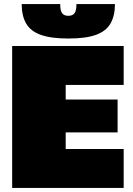

<svg xmlns="http://www.w3.org/2000/svg" viewBox="-20 -927 655 947"><path d="M40 0V-700H590V-508H304V-436H560V-274H304V-192H590V0ZM317 -737Q232 -737 181.5 -755Q131 -773 109 -811Q87 -849 87 -907H277Q277 -873 287 -861Q297 -849 317 -849Q337 -849 347 -861Q357 -873 357 -907H547Q547 -849 525 -811Q503 -773 453 -755Q403 -737 317 -737Z"/></svg>

Font: Golos Text Black
Style: Regular
Weight: 900
Designer: A.Korolkova, Vitaly Kuzmin
Foundry: ParaType Ltd
Version: Version 2.004